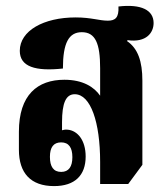

<svg xmlns="http://www.w3.org/2000/svg" viewBox="-20 -619 556 650"><path d="M163 11C234 11 270 -26 270 -89C270 -145 242 -177 209 -180C201 -181 193 -179 190 -178V-205C190 -270 203 -300 233 -300C287 -300 319 -205 319 -71V4H414L462 -61V-346C462 -411 447 -455 410 -480L412 -483C476 -474 500 -509 500 -541C500 -585 458 -606 381 -597C383 -559 370 -549 345 -549C316 -549 289 -560 236 -560C128 -560 47 -515 47 -447C47 -393 100 -377 193 -387C193 -474 213 -510 257 -510C303 -510 319 -472 319 -388V-295C299 -324 261 -349 198 -349C107 -349 44 -298 44 -173V-112C44 -33 84 11 163 11ZM187 -37C161 -37 149 -55 149 -88C149 -120 161 -137 187 -137C213 -137 225 -119 225 -87C225 -55 213 -37 187 -37Z"/></svg>

Font: Noto Serif Thai ExtraCondensed ExtraBold
Style: Regular
Weight: 800
Width: 2
Designer: Monotype Design Team
Foundry: Monotype Imaging Inc.
Version: Version 2.002